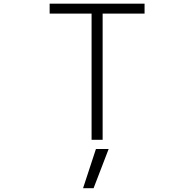

<svg xmlns="http://www.w3.org/2000/svg" viewBox="-20 -751 1040 1033"><path d="M496.1 50.8H564.5L483.4 261.7H426.8ZM757.8 -677.7H532.2V1H472.7V-677.7H247.1V-731.4H757.8Z"/></svg>

Font: GenEi Gothic M Light
Style: Regular
Weight: 300
Designer: o_tamon (Modified); [Source Han Sans]
Ryoko NISHIZUKA  (kana & ideographs); Paul D. Hunt (Latin, Greek & Cyrillic); Wenl
Version: Version 1.1a;Original Version 1.004